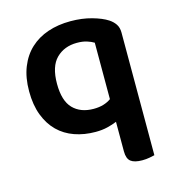

<svg xmlns="http://www.w3.org/2000/svg" viewBox="-103 -574 772 851"><g transform="rotate(-15 283.5 -149.0)"><path d="M503 182Q495 184 479.5 187Q464 190 446 190Q410 190 393.5 177Q377 164 377 131V-5Q358 3 333.5 9Q309 15 279 15Q227 15 183 -0.5Q139 -16 107.5 -47Q76 -78 58 -125Q40 -172 40 -235Q40 -298 59 -345.5Q78 -393 112 -424.5Q146 -456 193 -472Q240 -488 297 -488Q350 -488 394.5 -475.5Q439 -463 465 -446Q482 -435 492.5 -419.5Q503 -404 503 -381ZM297 -86Q322 -86 342 -92Q362 -98 377 -109V-368Q364 -376 345 -382Q326 -388 300 -388Q242 -388 205 -351.5Q168 -315 168 -235Q168 -157 202.5 -121.5Q237 -86 297 -86Z"/></g></svg>

Font: Baloo Tammudu 2 SemiBold
Style: Regular
Weight: 600
Designer: Maithili Shingre, Omkar Shende and Ek Type
Foundry: Ek Type
Version: Version 1.640;hotconv 1.0.111;makeotfexe 2.5.65597; ttfautoh